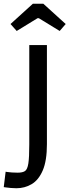

<svg xmlns="http://www.w3.org/2000/svg" viewBox="-28 -823 370 1023"><path d="M61 -658 28 -695 147 -803H203L322 -695L290 -658L179 -726H172ZM59 180Q45 180 29 178.5Q13 177 2.5 175.5Q-8 174 -8 174L2 92Q2 92 11.5 93.5Q21 95 36 96Q51 97 66 97Q92 97 105 88.5Q118 80 123 48Q128 16 128 -53V-583H222V-55Q222 33 200 84.5Q178 136 141 158Q104 180 59 180Z"/></svg>

Font: Ruda Medium
Style: Regular
Weight: 500
Version: Version 2.001